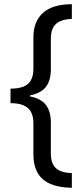

<svg xmlns="http://www.w3.org/2000/svg" viewBox="-20 -735 396 914"><path d="M322 159Q262 158 221 141Q180 124 159.5 88.5Q139 53 139 0V-148Q139 -182 127 -203Q115 -224 91 -234Q67 -244 30 -244V-313Q66 -313 90 -322Q114 -331 126.5 -352Q139 -373 139 -408V-557Q139 -596 151 -625.5Q163 -655 186 -675Q209 -695 243 -705Q277 -715 322 -715V-645Q290 -644 267.5 -634.5Q245 -625 233.5 -604.5Q222 -584 222 -551V-404Q222 -352 198.5 -321.5Q175 -291 123 -281V-276Q175 -266 198.5 -235.5Q222 -205 222 -153V-5Q222 28 233 48.5Q244 69 266.5 78.5Q289 88 322 89Z"/></svg>

Font: Noto Sans Display SemiCondensed
Style: Regular
Weight: 400
Width: 4
Version: Version 2.003